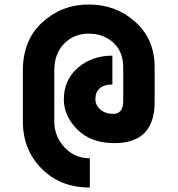

<svg xmlns="http://www.w3.org/2000/svg" viewBox="-20 -635 800 865"><path d="M384.8 210Q257.8 210 175.8 132.8Q83 45.9 83 -87.9V-317.9Q83 -454.1 170.9 -534.7Q258.8 -614.7 380.1 -614.7Q501.5 -614.7 588.9 -537.1Q676.8 -458.5 676.8 -331.5V-176.8Q676.8 9.8 496.1 9.8Q388.7 9.8 328.1 -51.8Q267.6 -113.3 267.6 -187Q267.6 -275.4 331.1 -329.8Q394.5 -384.3 486.3 -384.3V-254.4Q449.7 -254.4 430.2 -237.8Q409.7 -220.2 409.7 -189Q409.7 -161.1 432.1 -141.6Q454.6 -122.1 490.7 -122.1Q535.2 -122.1 535.2 -180.7V-330.1Q535.2 -403.3 489.7 -443.8Q444.8 -483.4 380.4 -483.4Q312.5 -483.4 268.1 -437.5Q224.6 -392.6 224.6 -317.9V-87.9Q224.6 -19.5 272 30.3Q317.4 78.1 384.8 78.1Z"/></svg>

Font: New Shape
Style: Bold
Weight: 700
Designer: Wojciech Kalinowski "wmk69" (wmk69@o2.pl)
Foundry: Wojciech Kalinowski "wmk69" (wmk69@o2.pl)
Version: Version 2.1.1; 2021-05-14